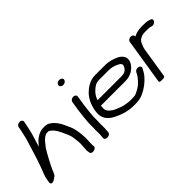

<svg xmlns="http://www.w3.org/2000/svg" viewBox="-29 -1278 1896 1896"><g transform="rotate(-45 919.5 -329.5)"><path d="M475.5 -35C473.2 -20.5 473.5 -9.8 476 4.3L477.9 14.5C479.6 55.4 561 39.7 554.1 1.7L552.2 -8.8C551.2 -14.4 551.9 -20.5 552.1 -22C553.1 -27.7 552.2 -31.5 552.4 -39.7C553.9 -49.7 553 -69.4 553.9 -80.6C554.7 -89 555 -98.5 554.8 -110.9C554.1 -159.2 546.8 -214.7 535.7 -255.1C527.9 -283.5 510.1 -316.2 498 -344.3C483.9 -376.9 462.2 -411.1 438.6 -433.7C425.8 -446 393.4 -476.5 358.5 -476.5H337.9C291.5 -478.7 264.1 -462.1 238.7 -446.5C205.3 -426.1 187.8 -400.4 166.2 -375.7C172.5 -396.2 177.9 -416.1 183.5 -433.5C194.8 -468.8 209.4 -513 217.3 -551.6C223.3 -581.3 231.5 -610.1 236.1 -639L238.3 -653C241 -669.5 225.7 -683.5 205 -683.5C184.4 -683.5 164.7 -669.5 162.1 -653L159.9 -639C158.5 -630.1 156.6 -618.1 153.3 -604.9C144.8 -571.8 138.4 -532.6 127.9 -499.5C102.4 -419.4 73.4 -316.8 44.9 -239.1L30.6 -200.1C17.4 -164.2 0.4 -129.2 -6.5 -86L-11.4 -55C-12.9 -45.6 -10.5 -28.4 10.6 -29.3C20.9 -29.7 32.3 -34.3 40.5 -40.2L71.4 -62.2C73.3 -63.5 75 -65.3 76.1 -67.2C86.9 -86.5 94.1 -103.6 101.6 -122.8C112.6 -150.5 159.5 -239.4 174.7 -264.8C190.4 -290.9 206.7 -322.6 222.1 -338.1C222.4 -338.4 222.9 -339 223.3 -339.4C240.3 -361.2 258.6 -386.4 279.9 -399.3C304.3 -414 301.7 -415.5 325.1 -415.5H343.6C398.4 -386.4 420.9 -325.6 447.7 -267.4C463.5 -233 470 -210.8 474.3 -167.6C477.4 -135.3 482.1 -108.7 477.3 -78C475.3 -65.3 477.1 -45.7 475.5 -35Z M712.6 -454 697.1 -356C689.7 -308.8 685.6 -253.1 680.9 -206.4C678.2 -179 681.8 -151.8 679.7 -127.3C675.8 -83.6 682.9 -45.3 676.2 -3C676.2 -2.8 676.1 -2.4 676.1 -2.1L675.1 11.9C672.5 50.6 750.8 48.3 752 7.4L752.8 -5.4C759.9 -51.3 753 -89.5 756.6 -131.7C758.7 -157.1 755.4 -184.8 757.7 -209.6C762.2 -255.5 766.2 -310.5 773.4 -356L788.9 -454C791.5 -470.5 776.2 -484.5 755.6 -484.5C735 -484.5 715.3 -470.5 712.6 -454ZM731.8 -669.5C729 -651.8 744.6 -635.5 768.3 -635.5C790.3 -635.5 808.7 -650 811.3 -666.5C814.3 -685.7 795.6 -699.5 774 -699.5C753.2 -699.5 734.4 -686.2 731.8 -669.5Z M901 -289.5C913.8 -331 936 -360.9 969.2 -387.8C994 -407.8 1013.9 -421.5 1054 -421.5H1182.8C1220.7 -421.5 1246.2 -414.8 1271.6 -404.7C1299.7 -393.4 1329.1 -378.8 1325.4 -355C1323.9 -345.9 1317.8 -334 1311.7 -324.6C1298.1 -304 1274.4 -289.5 1238.1 -289.5ZM1151.7 -59.5H1126.7C1119.7 -59.5 1114 -59.9 1108.9 -60.4C1071.4 -64.3 1039.9 -70.3 1011.7 -81.3C985 -91.8 957.9 -101.1 938.4 -114C905.3 -135.9 877.2 -161.1 884.6 -208C885.7 -215.1 885.7 -221.7 886.6 -228.5H1228.4C1300.9 -228.5 1345.9 -260.6 1377 -298.1C1399.7 -325.4 1411.1 -371.3 1393.4 -400.5C1381.4 -420.4 1361.1 -439.3 1335.5 -450.2C1297.6 -466.4 1255.3 -482.5 1192.4 -482.5H1063.7C979.2 -482.5 930 -439.8 891.3 -404.5C891.1 -404.3 890.7 -403.9 890.4 -403.6C849.3 -359.8 822 -302.2 811 -233C809.6 -224 809.1 -216.2 807.9 -205.6C806.8 -194.9 807 -184.7 808.4 -173.8C816.3 -113.7 857.5 -76.5 910.7 -50.6C962.3 -25.5 1030.6 1.5 1117 1.5H1142C1184 1.5 1219.1 -6 1250.3 -20.5C1308.5 -47.6 1356.3 -85.1 1393.8 -128.9C1413.1 -151.5 1424.8 -175.1 1437.3 -198.3C1457.7 -236.1 1387 -253.1 1367.7 -215.7C1360.7 -203.5 1353.7 -187.8 1346 -177.1C1328.9 -153.1 1306.7 -129.2 1283.8 -109.9C1276.5 -103.7 1253.2 -88.9 1240 -82.2C1215.5 -69.8 1202 -60.5 1174.3 -60.5C1167.5 -60.5 1160.4 -59.5 1151.7 -59.5Z M1588.6 -332C1589.8 -339.2 1594 -346.4 1597.3 -356.2C1607.2 -385.5 1621.2 -410.3 1641.1 -417.8C1642 -418.2 1643.5 -418.9 1644.5 -419.5C1662 -430.3 1679.8 -435.5 1711.9 -435.5H1741.9C1764.6 -435.5 1779.8 -433.1 1793.5 -428.5C1835.8 -413.1 1878.1 -471.5 1829.2 -485L1817.3 -488.6C1797.7 -495.3 1775.6 -496.5 1751.5 -496.5H1721.5C1674.9 -496.5 1640.8 -486.9 1609.3 -470.3L1609.5 -472C1612.3 -489.1 1596.9 -502.5 1576.2 -502.5C1555.6 -502.5 1536 -489.1 1533.3 -472L1458.2 2C1455 22.6 1486.9 18.5 1493.7 18.5C1500.5 18.5 1531.2 22.6 1534.5 2L1584.7 -315C1585.8 -322.3 1587.8 -327 1588.6 -332Z"/></g></svg>

Font: CiSf OpenHand
Style: BdExtObl
Weight: 400
Foundry: Cannot Into Space Fonts
Version: Version 0.7892